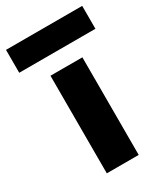

<svg xmlns="http://www.w3.org/2000/svg" viewBox="-232 -806 769 886"><g transform="rotate(-30 153.0 -363.0)"><path d="M68 0V-520H238V0ZM-50 -604V-726H356V-604Z"/></g></svg>

Font: M PLUS 1 ExtraBold
Style: Regular
Weight: 800
Designer: Coji Morishita
Foundry: UNDERFOREST DESIGN
Version: Version 1.001